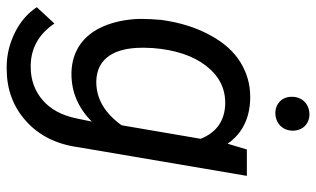

<svg xmlns="http://www.w3.org/2000/svg" viewBox="-210 -550 969 589"><g transform="rotate(90 274.5 -255.5)"><path d="M276.9 -666C276.9 -634.8 299.8 -615.7 325.7 -615.7C326.7 -615.7 327.6 -615.7 328.6 -615.7C359.4 -617.2 380.4 -638.2 380.9 -668.9C380.9 -700.2 358.9 -720.2 331.5 -720.2C330.6 -720.2 329.6 -720.2 328.6 -720.2C297.4 -718.8 276.9 -696.8 276.9 -666ZM41 -265.1C39.1 -243.7 38.1 -224.6 38.1 -208C38.1 -203.6 38.1 -199.7 38.1 -195.8C39.6 -156.7 46.9 -121.6 60.1 -89.8C86.9 -26.4 136.2 7.8 202.1 9.8C203.6 9.8 205.6 9.8 207 9.8C262.7 9.8 311.5 -11.2 353 -52.7L343.3 -5.9C334 39.6 314.9 74.7 286.6 98.6C258.3 123 224.1 134.8 185.1 134.8C183.1 134.8 180.7 134.8 178.7 134.8C126.5 133.3 84 109.4 52.2 62L2 116.2C21 144.5 46.9 167 79.6 183.1C112.3 199.2 146.5 208 182.1 208.5C185.1 208.5 188 208.5 191.4 208.5C253.4 208.5 307.1 189 351.1 149.4C395.5 109.9 422.4 56.2 431.6 -11.2L519.5 -528.3H438.5L420.9 -469.2C389.6 -514.2 343.3 -537.1 282.2 -538.6C280.3 -538.6 278.8 -538.6 276.9 -538.6C239.3 -538.6 204.1 -528.8 171.4 -508.8C138.7 -488.8 110.8 -458 87.9 -415.5C64.5 -373 48.8 -322.8 41 -265.1ZM127.4 -239.7C132.8 -308.6 150.9 -362.8 181.2 -402.3C211.4 -441.9 249.5 -461.9 295.4 -461.9C296.9 -461.9 298.3 -461.9 299.8 -461.9C351.1 -460 386.2 -435.1 405.8 -386.7L364.3 -144C327.1 -92.3 282.7 -66.4 231.9 -66.4C230.5 -66.4 229.5 -66.4 228 -66.4C159.2 -68.8 126.5 -121.6 126.5 -207.5C126.5 -210 126.5 -212.4 126.5 -214.8Z"/></g></svg>

Font: Roboto
Style: Italic
Weight: 400
Italic angle: -12°
Designer: Google
Version: Version 2.137; 2017